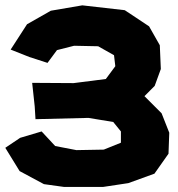

<svg xmlns="http://www.w3.org/2000/svg" viewBox="-30 -703 679 733"><path d="M10.7 -513.7 82 -485.4 151.4 -462.9 187.5 -511.7 252.9 -528.3 344.7 -526.4 405.3 -492.2 410.2 -450.2 374 -401.4 251 -385.7 92.8 -386.7 102.5 -296.9 105.5 -248 307.6 -252.9 402.3 -237.3 431.6 -201.2V-158.2L366.2 -131.8L261.7 -129.9L180.7 -145.5L128.9 -201.2L46.9 -176.8L-9.8 -138.7L44.9 -49.8L137.7 0L214.8 10.7H363.3L460 -3.9L559.6 -40L613.3 -116.2L616.2 -196.3L586.9 -270.5L521.5 -335.9L560.5 -375L584 -439.5L580.1 -530.3L539.1 -602.5L446.3 -664.1L284.2 -682.6L164.1 -662.1L73.2 -610.4Z"/></svg>

Font: MaokenAssortedSans-TC
Style: Regular
Weight: 500
Version: Version 0.83